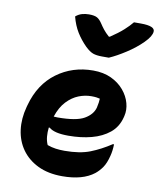

<svg xmlns="http://www.w3.org/2000/svg" viewBox="-92 -905 819 989"><g transform="rotate(10 318.0 -410.5)"><path d="M432 -631H396Q367 -631 349 -637.5Q331 -644 308 -666Q278 -696 257 -730Q236 -764 224 -810Q239 -823 256.5 -828Q274 -833 293 -833Q322 -833 336 -825Q350 -817 363 -797Q372 -783 383.5 -768.5Q395 -754 413 -738H418Q460 -766 485.5 -789Q511 -812 528 -833H564Q640 -833 636 -802Q635 -791 626.5 -776.5Q618 -762 599 -743Q565 -709 518 -678.5Q471 -648 432 -631ZM365 -552Q419 -552 459.5 -533Q500 -514 526 -483Q552 -452 561.5 -416.5Q571 -381 563 -349L561 -341Q548 -290 510 -259Q472 -228 417 -213.5Q362 -199 296 -199Q222 -199 195 -223H190Q187 -199 189 -176Q191 -153 200 -133Q222 -125 244 -122Q266 -119 290 -119Q370 -119 423.5 -140Q477 -161 530 -196H536Q535 -161 528 -135Q518 -95 502.5 -72.5Q487 -50 467 -34Q408 12 301 12Q227 12 173.5 -14Q120 -40 88.5 -84.5Q57 -129 49.5 -186.5Q42 -244 59 -307L62 -318Q93 -431 175 -491.5Q257 -552 365 -552ZM378 -420Q345 -420 312 -407Q279 -394 250.5 -364Q222 -334 205 -283Q216 -282 225 -282Q323 -282 364.5 -306Q406 -330 416 -367Q423 -398 423 -415Q415 -417 405 -418.5Q395 -420 378 -420Z"/></g></svg>

Font: Recursive Sn Csl St XBd
Style: Italic
Weight: 800
Italic angle: -15°
Version: Version 1.079;hotconv 1.0.112;makeotfexe 2.5.65598; ttfautoh